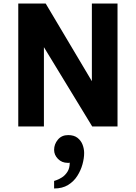

<svg xmlns="http://www.w3.org/2000/svg" viewBox="-20 -720 772 1093"><path d="M84 0V-700H240L535 -204H503V-700H649V0H505L198 -504H230V0ZM288 353Q288 353 288 342Q288 331 288 320.5Q288 310 288 310Q288 310 301.5 305.5Q315 301 332.5 290Q350 279 363.5 258.5Q377 238 377 206Q375 207 371.5 207Q368 207 365 207Q332 207 310 184.5Q288 162 288 133Q288 101 309.5 75Q331 49 368 49Q401 49 421 64.5Q441 80 450 103.5Q459 127 459 151Q459 181 449.5 215.5Q440 250 420 281.5Q400 313 367.5 333Q335 353 288 353Z"/></svg>

Font: Inclusive Sans
Style: Bold
Weight: 700
Designer: Olivia King
Foundry: Olivia King
Version: Version 2.004